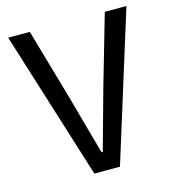

<svg xmlns="http://www.w3.org/2000/svg" viewBox="-108 -818 826 909"><g transform="rotate(-15 305.0 -363.5)"><path d="M242.5 0 15 -727H121L219.5 -384.5L301.5 -88.5H307.5L389.5 -384.5L488.5 -727H594.5L368 0Z"/></g></svg>

Font: Spline Sans
Style: Regular
Weight: 400
Designer: Eben Sorkin, Mirko Velimirovic
Foundry: Sorkin Type
Version: Version 1.001